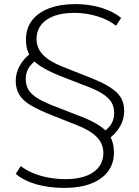

<svg xmlns="http://www.w3.org/2000/svg" viewBox="-20 -732 682 940"><path d="M296 188Q219 188 157 170Q95 152 57 119L82 81Q107 101 142 115.5Q177 130 217.5 137.5Q258 145 301 145Q388 145 437 111Q486 77 486 17Q486 -28 454 -61Q422 -94 355 -120L236 -167Q170 -193 130.5 -216.5Q91 -240 74 -269Q57 -298 57 -336Q57 -375 77 -411Q97 -447 133 -473L127 -457Q116 -477 111.5 -496Q107 -515 107 -538Q107 -592 136 -631Q165 -670 220 -691Q275 -712 349 -712Q418 -712 477.5 -693.5Q537 -675 573 -644L548 -606Q512 -635 457 -652Q402 -669 345 -669Q257 -669 208 -635Q159 -601 159 -541Q159 -496 191 -463Q223 -430 290 -404L409 -357Q477 -331 516 -306.5Q555 -282 571.5 -254.5Q588 -227 588 -189Q588 -149 568 -113.5Q548 -78 512 -52L518 -67Q528 -49 533 -29Q538 -9 538 14Q538 68 509 107Q480 146 425.5 167Q371 188 296 188ZM106 -346Q106 -314 120.5 -291Q135 -268 168 -248.5Q201 -229 257 -208L357 -169Q407 -151 446 -129.5Q485 -108 506 -83L483 -84Q511 -102 525 -125.5Q539 -149 539 -178Q539 -209 525.5 -231.5Q512 -254 479.5 -274.5Q447 -295 388 -316L288 -355Q238 -374 199 -395.5Q160 -417 139 -441L162 -440Q134 -422 120 -398.5Q106 -375 106 -346Z"/></svg>

Font: Nunito Sans 10pt Expanded ExtraLight
Style: Regular
Weight: 250
Width: 7
Designer: Vernon Adams
Foundry: Vernon Adams
Version: Version 3.101;gftools[0.9.27]